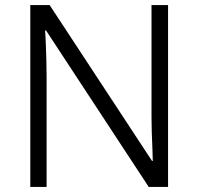

<svg xmlns="http://www.w3.org/2000/svg" viewBox="-20 -734 779 754"><path d="M640 0H564L161 -614H157Q159 -589 160 -559.5Q161 -530 162 -498.5Q163 -467 163 -433V0H99V-714H175L577 -102H580Q580 -121 578.5 -151Q577 -181 576 -215Q575 -249 575 -278V-714H640Z"/></svg>

Font: Noto Sans Oriya Light
Style: Regular
Weight: 300
Version: Version 2.003